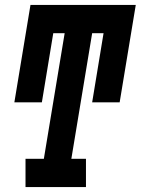

<svg xmlns="http://www.w3.org/2000/svg" viewBox="-20 -755 568 775"><path d="M83 0V-114H157L241 -621H195L149 -342H38L103 -735H528L463 -342H352L398 -621H352L268 -114H327V0Z"/></svg>

Font: Iosevka Slab Heavy
Style: Italic
Weight: 900
Italic angle: -9°
Monospace: yes
Designer: Belleve Invis
Foundry: Belleve Invis
Version: Version 11.1.0; ttfautohint (v1.8.3)